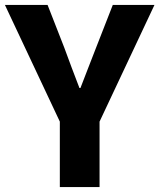

<svg xmlns="http://www.w3.org/2000/svg" viewBox="-28 -763 650 783"><path d="M216 0V-267L-8 -743H166L234 -569Q249 -528 264 -488Q279 -448 296 -404H300Q317 -448 332.5 -488Q348 -528 364 -569L432 -743H602L378 -267V0Z"/></svg>

Font: Noto Sans KR Thin ExtraBold
Style: Regular
Weight: 800
Version: Version 2.004-H2;hotconv 1.0.118;makeotfexe 2.5.65603